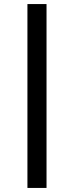

<svg xmlns="http://www.w3.org/2000/svg" viewBox="-20 -795 354 945"><path d="M115 130H209V-775H115Z"/></svg>

Font: FIGSv2-sans-serif SmBold Italic
Style: Regular
Weight: 600
Italic angle: -12°
Designer: Matt McInerney, Pablo Impallari, Rodrigo Fuenzalida
Foundry: Matt McInerney, Pablo Impallari, Rodrigo Fuenzalida
Version: Version 4.020;hotconv 1.0.109;makeotfexe 2.5.65596